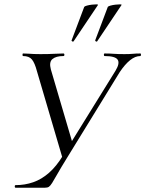

<svg xmlns="http://www.w3.org/2000/svg" viewBox="-20 -874 676 894"><path d="M518.2 -545.2Q539.2 -580.2 527.5 -596.6Q515.8 -613 467.6 -613Q463.6 -613 463.6 -619Q463.6 -625 467.4 -625Q489.6 -625 509.1 -623.5Q528.6 -622 559.4 -622Q583.6 -622 598.6 -623.5Q613.6 -625 633 -625Q636.8 -625 636.4 -619Q636 -613 633 -613Q609.6 -613 585.5 -593.6Q561.4 -574.2 537.2 -537.8L292.6 -139.8Q263 -92 247.2 -63.9Q231.4 -35.8 222.7 -22.1Q214 -8.4 207.6 -4.2Q201.2 0 189.8 0H52.6Q48.6 0 48.6 -6Q48.6 -12 52.6 -12Q95.8 -12 134.7 -25.5Q173.6 -39 208 -69.2Q242.4 -99.4 271.8 -147.6ZM273.6 -129 151.8 -543.2Q141.8 -581.2 128.6 -597.1Q115.4 -613 87.8 -613Q84.8 -613 84.8 -619Q84.8 -625 87.8 -625Q101.2 -625 113.3 -624Q125.4 -623 138.8 -622.5Q152.2 -622 168.4 -622Q207.4 -622 232 -623.5Q256.6 -625 275 -625Q279.8 -625 279.8 -619Q279.8 -613 275 -613Q241 -613 224.3 -599.1Q207.6 -585.2 216.8 -550.8L319.8 -200.6ZM322.4 -681.2Q320.6 -679 316.2 -681.3Q311.8 -683.6 313.6 -686.6L372.2 -842Q374.2 -845 384.6 -847.9Q395 -850.8 407.7 -852.3Q420.4 -853.8 429.2 -853.7Q438 -853.6 436 -850.6ZM432.2 -681.2Q430.4 -679 426.3 -681.3Q422.2 -683.6 423.4 -686.6L482 -842Q484 -845 494.3 -847.9Q504.6 -850.8 517.4 -852.3Q530.2 -853.8 539 -853.7Q547.8 -853.6 545.8 -850.6Z"/></svg>

Font: Cormorant Infant Light
Style: Italic
Weight: 300
Italic angle: -10°
Designer: Christian Thalmann (Catharsis Fonts)
Foundry: Catharsis Fonts
Version: Version 4.001